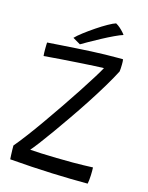

<svg xmlns="http://www.w3.org/2000/svg" viewBox="-125 -914 771 998"><g transform="rotate(15 261.0 -414.5)"><path d="M446 7Q357.5 7 252.2 3Q147 -1 24.5 -11Q24 -19.5 23.2 -33.2Q22.5 -47 22.2 -61.5Q22 -76 22 -84.5Q44.5 -111 76 -152.8Q107.5 -194.5 143 -245Q178.5 -295.5 214.2 -347.8Q250 -400 281.8 -448.8Q313.5 -497.5 337.5 -535.8Q361.5 -574 372.5 -595Q359 -595 322.8 -593Q286.5 -591 238.8 -588Q191 -585 141.8 -581.5Q92.5 -578 53 -574.5Q52 -581 51.8 -591Q51.5 -601 51.5 -611Q51.5 -622 51.8 -631.8Q52 -641.5 52.5 -647Q86 -649.5 125.2 -652Q164.5 -654.5 205.5 -657.2Q246.5 -660 286.2 -661.8Q326 -663.5 360 -664.5Q367 -664.5 386.8 -664.8Q406.5 -665 426.8 -665.2Q447 -665.5 456.5 -665Q457.5 -659.5 457.8 -652Q458 -644.5 458 -637Q458 -625.5 457.2 -615Q456.5 -604.5 455.5 -599Q435 -559 405.2 -509.5Q375.5 -460 341 -407Q306.5 -354 271 -302.8Q235.5 -251.5 204 -207.2Q172.5 -163 148.2 -131.2Q124 -99.5 112 -86Q135 -84 173 -82.5Q211 -81 255.5 -80Q300 -79 342 -79Q371 -79 399 -79.8Q427 -80.5 451 -81.5Q451.5 -74 451.5 -62.5Q451.5 -51 451 -39Q450.5 -25 449 -12Q447.5 1 446 7ZM373.5 -836Q385.5 -829.5 396.5 -819.8Q407.5 -810 415.5 -801Q423.5 -792 426 -787.5Q410.5 -783 380.8 -769Q351 -755 317.8 -737.2Q284.5 -719.5 257.5 -704Q230.5 -688.5 219.5 -682L178.5 -706Q191.5 -720 218 -740.2Q244.5 -760.5 275.2 -781.2Q306 -802 332.8 -817Q359.5 -832 373.5 -836Z"/></g></svg>

Font: Grandstander Thin Light
Style: Regular
Weight: 300
Version: Version 1.200